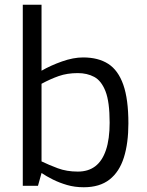

<svg xmlns="http://www.w3.org/2000/svg" viewBox="-20 -783 618 809"><path d="M333 6Q295 6 262.5 -3.5Q230 -13 203 -26.5Q176 -40 155 -54L140 0H76V-763H155V-485Q193 -507 241 -524Q289 -541 330 -541Q394 -541 436 -514Q478 -487 499.5 -426Q521 -365 521 -263Q521 -180 502 -119.5Q483 -59 441.5 -26.5Q400 6 333 6ZM308 -60Q352 -60 381.5 -82.5Q411 -105 426.5 -151Q442 -197 442 -266Q442 -354 424.5 -398.5Q407 -443 377 -459Q347 -475 308 -475Q263 -475 227.5 -462.5Q192 -450 155 -430V-103Q186 -88 223.5 -74Q261 -60 308 -60Z"/></svg>

Font: Exo Thin
Style: Regular
Weight: 400
Version: Version 2.000